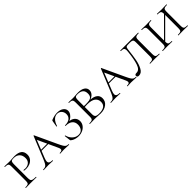

<svg xmlns="http://www.w3.org/2000/svg" viewBox="322 -1713 2951 2951"><g transform="rotate(-45 1797.5 -237.5)"><path d="M265 -12Q268 -12 268 -6Q268 0 265 0Q230 0 211 -1L139 -2L80 -1Q64 0 36 0Q34 0 34 -6Q34 -12 36 -12Q70 -12 86 -17Q102 -22 107.5 -36.5Q113 -51 113 -81V-387Q113 -417 107.5 -431Q102 -445 86 -450.5Q70 -456 36 -456Q34 -456 34 -462Q34 -468 36 -468L80 -467Q116 -465 138 -465Q155 -465 170.5 -466Q186 -467 198 -468Q228 -471 254 -471Q416 -471 416 -347Q416 -300 391.5 -267.5Q367 -235 330 -219.5Q293 -204 254 -204Q225 -204 205 -208Q202 -208 202 -213Q202 -216 203.5 -219Q205 -222 207 -221Q225 -218 243 -218Q291 -218 324.5 -246.5Q358 -275 358 -327Q358 -390 323 -424Q288 -458 230 -458Q202 -458 189 -454Q176 -450 170 -435Q164 -420 164 -385V-85Q164 -53 171.5 -38.5Q179 -24 199.5 -18Q220 -12 265 -12Z M610 -250H792L799 -234H594ZM975 0Q957 0 917 -2Q879 -4 861 -4Q847 -4 821 -2Q797 0 784 0Q780 0 780 -6Q780 -12 784 -12Q811 -12 824.5 -19Q838 -26 838 -43Q838 -59 826 -84L668 -426L690 -434L566 -123Q550 -81 550 -61Q550 -35 568.5 -23.5Q587 -12 624 -12Q629 -12 629 -6Q629 0 624 0Q609 0 583 -2Q555 -4 531 -4Q506 -4 472 -2Q442 0 424 0Q420 0 420 -6Q420 -12 424 -12Q455 -12 473 -20.5Q491 -29 506 -54Q521 -79 543 -132L686 -483Q688 -487 692 -487Q696 -487 697 -483L858 -137Q884 -81 899.5 -56Q915 -31 931.5 -21.5Q948 -12 975 -12Q979 -12 979 -6Q979 0 975 0Z M1291 -122Q1291 -181 1252.5 -212Q1214 -243 1143 -243Q1139 -243 1139 -249Q1139 -255 1143 -255Q1210 -255 1245 -283.5Q1280 -312 1280 -361Q1280 -408 1251.5 -437.5Q1223 -467 1180 -467Q1137 -467 1102.5 -433Q1068 -399 1048 -335Q1048 -332 1043 -332Q1041 -332 1038.5 -333.5Q1036 -335 1036 -336L1052 -429Q1054 -442 1056 -445.5Q1058 -449 1067 -453Q1135 -480 1192 -480Q1258 -480 1296.5 -451.5Q1335 -423 1335 -380Q1335 -347 1314 -317Q1293 -287 1262 -268Q1231 -249 1205 -247L1219 -255Q1278 -255 1315.5 -222.5Q1353 -190 1353 -137Q1353 -95 1328.5 -60.5Q1304 -26 1263 -7Q1222 12 1173 12Q1138 12 1103.5 1.5Q1069 -9 1048 -26Q1039 -32 1037 -35.5Q1035 -39 1034 -49L1023 -140Q1023 -143 1028.5 -144Q1034 -145 1035 -142Q1049 -82 1091.5 -43Q1134 -4 1188 -4Q1239 -4 1265 -38Q1291 -72 1291 -122Z M1845 -142Q1845 -77 1793.5 -36.5Q1742 4 1661 4Q1636 4 1601 1Q1588 0 1569.5 -1Q1551 -2 1529 -2L1472 -1Q1455 0 1427 0Q1425 0 1425 -6Q1425 -12 1427 -12Q1462 -12 1478 -17Q1494 -22 1500 -36.5Q1506 -51 1506 -81V-387Q1506 -417 1500 -431Q1494 -445 1478 -450.5Q1462 -456 1428 -456Q1426 -456 1426 -462Q1426 -468 1428 -468L1472 -467Q1508 -465 1529 -465Q1554 -465 1581 -468Q1591 -469 1605.5 -470Q1620 -471 1640 -471Q1711 -471 1751 -444.5Q1791 -418 1791 -371Q1791 -325 1754 -292Q1717 -259 1659 -251L1694 -260Q1766 -255 1805.5 -225.5Q1845 -196 1845 -142ZM1556 -385V-256L1535 -261Q1552 -258 1583 -258Q1639 -258 1670 -263.5Q1701 -269 1719 -289.5Q1737 -310 1737 -352Q1737 -407 1706 -432.5Q1675 -458 1614 -458Q1590 -458 1578 -452.5Q1566 -447 1561 -431.5Q1556 -416 1556 -385ZM1789 -119Q1789 -176 1746 -209Q1703 -242 1613 -242Q1562 -242 1535 -236L1556 -243V-81Q1556 -43 1574 -27.5Q1592 -12 1644 -12Q1789 -12 1789 -119Z M2073 -250H2255L2262 -234H2057ZM2438 0Q2420 0 2380 -2Q2342 -4 2324 -4Q2310 -4 2284 -2Q2260 0 2247 0Q2243 0 2243 -6Q2243 -12 2247 -12Q2274 -12 2287.5 -19Q2301 -26 2301 -43Q2301 -59 2289 -84L2131 -426L2153 -434L2029 -123Q2013 -81 2013 -61Q2013 -35 2031.5 -23.5Q2050 -12 2087 -12Q2092 -12 2092 -6Q2092 0 2087 0Q2072 0 2046 -2Q2018 -4 1994 -4Q1969 -4 1935 -2Q1905 0 1887 0Q1883 0 1883 -6Q1883 -12 1887 -12Q1918 -12 1936 -20.5Q1954 -29 1969 -54Q1984 -79 2006 -132L2149 -483Q2151 -487 2155 -487Q2159 -487 2160 -483L2321 -137Q2347 -81 2362.5 -56Q2378 -31 2394.5 -21.5Q2411 -12 2438 -12Q2442 -12 2442 -6Q2442 0 2438 0Z M2651 -389Q2638 -273 2623.5 -193.5Q2609 -114 2576 -52.5Q2543 9 2486 9Q2450 9 2450 -20Q2450 -37 2461 -43Q2472 -49 2492 -49Q2552 -49 2581.5 -135Q2611 -221 2626 -370Q2628 -392 2628 -399Q2628 -433 2612.5 -444.5Q2597 -456 2555 -456Q2553 -456 2553 -462Q2553 -468 2555 -468H2944Q2946 -468 2946 -462Q2946 -456 2944 -456Q2909 -456 2893 -450.5Q2877 -445 2871 -431Q2865 -417 2865 -387V-81Q2865 -51 2871 -36.5Q2877 -22 2893 -17Q2909 -12 2944 -12Q2946 -12 2946 -6Q2946 0 2944 0Q2916 0 2900 -1L2841 -2L2780 -1Q2765 0 2738 0Q2735 0 2735 -6Q2735 -12 2738 -12Q2773 -12 2788.5 -17Q2804 -22 2809.5 -36Q2815 -50 2815 -81V-385Q2815 -412 2810 -425Q2805 -438 2790.5 -443.5Q2776 -449 2745 -449H2717Q2688 -449 2676 -445Q2664 -441 2659 -429Q2654 -417 2651 -389Z M3353 -456Q3350 -456 3350 -462Q3350 -468 3353 -468L3395 -467Q3433 -465 3456 -465Q3477 -465 3515 -467L3559 -468Q3561 -468 3561 -462Q3561 -456 3559 -456Q3524 -456 3508 -450.5Q3492 -445 3486 -431Q3480 -417 3480 -387V-81Q3480 -51 3486 -36.5Q3492 -22 3508 -17Q3524 -12 3559 -12Q3561 -12 3561 -6Q3561 0 3559 0Q3531 0 3515 -1L3456 -2L3395 -1Q3380 0 3353 0Q3350 0 3350 -6Q3350 -12 3353 -12Q3387 -12 3403 -17Q3419 -22 3424.5 -36.5Q3430 -51 3430 -81V-385Q3430 -415 3424.5 -429.5Q3419 -444 3403 -450Q3387 -456 3353 -456ZM3104 -65 3451 -413 3464 -400 3117 -53ZM3012 -456Q3010 -456 3010 -462Q3010 -468 3012 -468L3056 -467Q3092 -465 3114 -465Q3139 -465 3175 -467L3217 -468Q3220 -468 3220 -462Q3220 -456 3217 -456Q3184 -456 3168 -450Q3152 -444 3146 -429.5Q3140 -415 3140 -385V-81Q3140 -50 3145.5 -36Q3151 -22 3166.5 -17Q3182 -12 3217 -12Q3220 -12 3220 -6Q3220 0 3217 0Q3190 0 3175 -1L3114 -2L3055 -1Q3039 0 3011 0Q3009 0 3009 -6Q3009 -12 3011 -12Q3046 -12 3062 -17Q3078 -22 3084 -36.5Q3090 -51 3090 -81V-387Q3090 -417 3084 -431Q3078 -445 3062 -450.5Q3046 -456 3012 -456Z"/></g></svg>

Font: Cormorant Unicase Light
Style: Regular
Weight: 300
Designer: Christian Thalmann (Catharsis Fonts)
Foundry: Catharsis Fonts
Version: Version 4.000